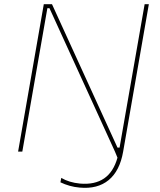

<svg xmlns="http://www.w3.org/2000/svg" viewBox="-20 -720 761 912"><path d="M188 -700H227L538 -19H548L667 -700H687L565 0H526L215 -681H205L86 0H66ZM358 171Q334 169 311 162.5Q288 156 267 146L271 125Q308 147 360 152Q430 158 474.5 127.5Q519 97 538 29L526 0L557 -14L565 0Q549 92 496 135.5Q443 179 358 171Z"/></svg>

Font: Fixel Italic Variable Display Thin
Style: Italic
Weight: 100
Italic angle: -10°
Designer: AlfaBravo + MacPaw
Foundry: Kyrylo Tkachov, Marchela Mozhyna, Serhii Makarenko, Maria Weinstein, Zakhar Kryvoshyya
Version: Version 1.210;Glyphs 3.2 (3217)